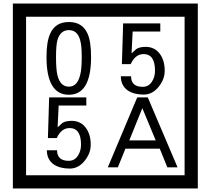

<svg xmlns="http://www.w3.org/2000/svg" viewBox="-20 -980 1195 1090"><path d="M1103 90H53V-960H1103ZM1028 15V-885H128V15ZM497 -656Q497 -442 371 -442Q244 -442 244 -656Q244 -744 265 -789Q294 -855 371 -855Q448 -855 477 -789Q497 -745 497 -656ZM444 -656Q444 -723 435 -752Q420 -809 371 -809Q322 -809 306 -752Q298 -723 298 -656Q298 -587 306 -553Q322 -488 371 -488Q419 -488 435 -554Q444 -587 444 -656ZM915 -580Q916 -531 880.5 -487Q845 -443 796 -443Q741 -443 706 -466Q666 -494 666 -547H724Q724 -487 790 -487Q824 -487 843 -517Q860 -544 860 -579Q860 -673 795 -673Q748 -673 722 -616H672L679 -847H890V-801H733L727 -677Q740 -689 753 -701Q772 -714 807 -714Q859 -714 889 -672Q915 -635 915 -580ZM495 -160Q496 -111 460.5 -67Q425 -23 376 -23Q321 -23 286 -46Q246 -74 246 -127H304Q304 -67 370 -67Q404 -67 423 -97Q440 -124 440 -159Q440 -253 375 -253Q328 -253 302 -196H252L259 -427H470V-381H313L307 -257Q320 -269 333 -281Q352 -294 387 -294Q439 -294 469 -252Q495 -215 495 -160ZM988 -30H930L887 -136H692L649 -30H592L759 -427H819ZM864 -183 788 -366 714 -183Z"/></svg>

Font: Unicode BMP Fallback SIL
Style: Regular
Weight: 400
Foundry: NRSI, SIL International
Version: Version 5.1 Based on Unicode 5.1